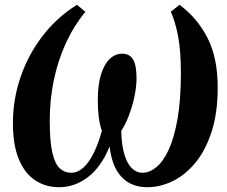

<svg xmlns="http://www.w3.org/2000/svg" viewBox="-20 -772 950 803"><path d="M227.5 11Q171 11 127.2 -17.8Q83.5 -46.5 58.8 -106Q34 -165.5 34 -257.5Q34 -355 65.5 -448.2Q97 -541.5 157 -620.2Q217 -699 302 -752L337 -722.5Q289 -664.5 255.5 -591.5Q222 -518.5 205 -436.2Q188 -354 188 -268Q188 -180.5 199 -133.2Q210 -86 230 -67.8Q250 -49.5 277.5 -49.5Q305 -49.5 329 -71.2Q353 -93 372.2 -132.5Q391.5 -172 406 -224.5Q396.5 -253.5 392.8 -284.2Q389 -315 389 -353Q389 -416.5 402.2 -459.8Q415.5 -503 438.5 -525.2Q461.5 -547.5 491 -547.5Q522 -547.5 536.5 -523.2Q551 -499 551 -445Q551 -411 542.8 -370.8Q534.5 -330.5 520.2 -292Q506 -253.5 487 -224.5Q488.5 -165.5 500 -126.8Q511.5 -88 531 -68.8Q550.5 -49.5 576 -49.5Q605 -49.5 633.5 -72.5Q662 -95.5 685.2 -145.2Q708.5 -195 722.5 -274.5Q736.5 -354 736.5 -466.5Q736.5 -558.5 725 -619.5Q713.5 -680.5 694.5 -723L730.5 -752Q804 -698 847.2 -614.8Q890.5 -531.5 890.5 -405.5Q890.5 -299.5 865 -221Q839.5 -142.5 796.8 -91Q754 -39.5 701.8 -14.2Q649.5 11 596 11Q529 11 488.5 -31.8Q448 -74.5 438.5 -159.5Q404 -74.5 348.5 -31.8Q293 11 227.5 11Z"/></svg>

Font: Merriweather 48pt
Style: Bold Italic
Weight: 700
Italic angle: -7.8°
Version: Version 2.101